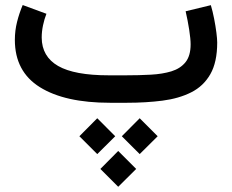

<svg xmlns="http://www.w3.org/2000/svg" viewBox="-20 -402 908 751"><path d="M456.5 130.9 526.4 60.5 596.7 130.9 526.4 200.7ZM290.5 130.9 360.4 60.5 430.7 130.9 360.4 200.7ZM372.6 258.8 442.4 188.5 512.7 258.8 442.4 328.6ZM476.1 0H410.2Q233.9 0 136 -61Q38.1 -122.1 38.1 -246.1Q38.1 -282.7 46.9 -317.1Q55.7 -351.6 68.8 -382.3L161.6 -348.1Q153.3 -327.1 148.2 -302.7Q143.1 -278.3 143.1 -254.9Q143.6 -180.7 207.3 -144Q271 -107.4 405.3 -107.4H472.7Q523.9 -107.4 569.6 -109.9Q615.2 -112.3 650.4 -123Q685.5 -133.8 705.6 -158.7Q725.6 -183.6 725.6 -228.5Q725.6 -250 720 -285.9Q714.4 -321.8 706.1 -357.9L804.7 -381.8Q812 -357.4 817.6 -328.6Q823.2 -299.8 826.4 -274.7Q829.6 -249.5 829.6 -235.8Q829.6 -158.7 802.7 -111.8Q775.9 -64.9 727.8 -40.8Q679.7 -16.6 615.5 -8.3Q551.3 0 476.1 0Z"/></svg>

Font: Vazir Medium FD-UI
Style: Medium-FD-UI
Weight: 500
Designer: Saber Rastikerdar
Foundry: Saber Rastikerdar
Version: Version 30.1.0